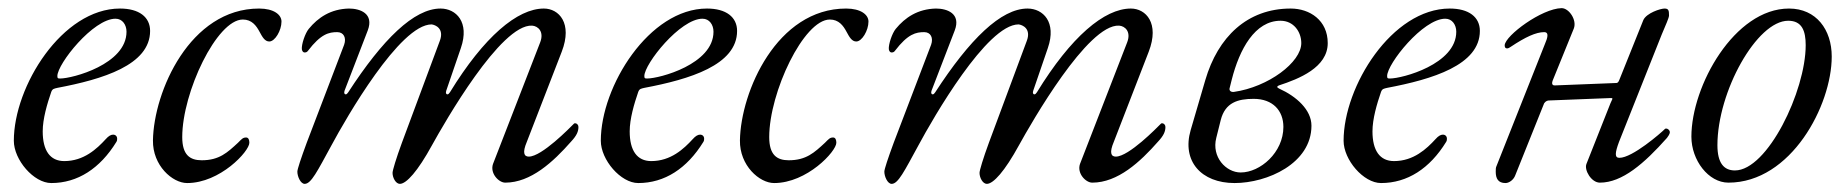

<svg xmlns="http://www.w3.org/2000/svg" viewBox="-20 -435 4541 472"><path d="M106 15C171 15 226 -21 266 -86C268 -89 268 -92 268 -94C268 -100 264 -104 258 -104C253 -104 247 -101 240 -93C218 -69 186 -39 138 -39C103 -39 85 -65 85 -112C85 -143 96 -180 106 -209C109 -217 113 -217 121 -219C232 -240 349 -275 349 -359C349 -393 322 -414 275 -414C133 -414 14 -223 14 -89C14 -42 63 15 106 15ZM128 -242C123 -242 121 -242 121 -248C121 -278 209 -389 264 -389C281 -389 291 -374 291 -357C291 -277 158 -242 128 -242Z M440 15C521 15 593 -63 593 -84C593 -91 591 -97 585 -97C577 -97 574 -93 565 -84C539 -60 519 -41 476 -41C447 -41 428 -54 428 -98C428 -208 513 -387 577 -387C599 -387 610 -372 618 -357C625 -344 631 -333 642 -333C656 -333 672 -360 672 -382C672 -399 653 -414 617 -414C447 -414 358 -210 356 -90C355 -28 404 15 440 15Z M729 17C745 17 760 -14 795 -78C831 -145 963 -375 1041 -375C1050 -374 1073 -365 1061 -334L968 -84C954 -46 945 -16 945 -10C945 2 953 17 963 17C979 17 1007 -14 1042 -78C1073 -134 1211 -376 1288 -372C1303 -371 1318 -357 1308 -331L1192 -32C1184 -9 1206 14 1222 14C1285 14 1340 -37 1384 -87C1398 -102 1402 -112 1402 -123C1402 -128 1398 -132 1394 -132C1393 -132 1392 -132 1391 -131C1381 -121 1312 -50 1280 -50C1268 -50 1264 -60 1275 -86L1361 -308C1388 -378 1354 -414 1317 -414C1252 -414 1170 -345 1086 -208C1084 -205 1082 -203 1080 -203C1077 -203 1075 -206 1077 -212L1113 -317C1135 -381 1101 -414 1063 -414C998 -414 921 -339 836 -208C834 -205 832 -203 830 -203C827 -203 825 -206 827 -212L884 -360C900 -402 865 -414 838 -414C793 -413 762 -392 739 -364C730 -353 721 -326 722 -314C723 -308 726 -306 729 -306C732 -306 735 -307 737 -310C769 -352 789 -356 809 -356C825 -356 832 -342 826 -325L734 -84C720 -46 711 -19 711 -13C711 -1 719 17 729 17Z M1549 15C1614 15 1669 -21 1709 -86C1711 -89 1711 -92 1711 -94C1711 -100 1707 -104 1701 -104C1696 -104 1690 -101 1683 -93C1661 -69 1629 -39 1581 -39C1546 -39 1528 -65 1528 -112C1528 -143 1539 -180 1549 -209C1552 -217 1556 -217 1564 -219C1675 -240 1792 -275 1792 -359C1792 -393 1765 -414 1718 -414C1576 -414 1457 -223 1457 -89C1457 -42 1506 15 1549 15ZM1571 -242C1566 -242 1564 -242 1564 -248C1564 -278 1652 -389 1707 -389C1724 -389 1734 -374 1734 -357C1734 -277 1601 -242 1571 -242Z M1883 15C1964 15 2036 -63 2036 -84C2036 -91 2034 -97 2028 -97C2020 -97 2017 -93 2008 -84C1982 -60 1962 -41 1919 -41C1890 -41 1871 -54 1871 -98C1871 -208 1956 -387 2020 -387C2042 -387 2053 -372 2061 -357C2068 -344 2074 -333 2085 -333C2099 -333 2115 -360 2115 -382C2115 -399 2096 -414 2060 -414C1890 -414 1801 -210 1799 -90C1798 -28 1847 15 1883 15Z M2172 17C2188 17 2203 -14 2238 -78C2274 -145 2406 -375 2484 -375C2493 -374 2516 -365 2504 -334L2411 -84C2397 -46 2388 -16 2388 -10C2388 2 2396 17 2406 17C2422 17 2450 -14 2485 -78C2516 -134 2654 -376 2731 -372C2746 -371 2761 -357 2751 -331L2635 -32C2627 -9 2649 14 2665 14C2728 14 2783 -37 2827 -87C2841 -102 2845 -112 2845 -123C2845 -128 2841 -132 2837 -132C2836 -132 2835 -132 2834 -131C2824 -121 2755 -50 2723 -50C2711 -50 2707 -60 2718 -86L2804 -308C2831 -378 2797 -414 2760 -414C2695 -414 2613 -345 2529 -208C2527 -205 2525 -203 2523 -203C2520 -203 2518 -206 2520 -212L2556 -317C2578 -381 2544 -414 2506 -414C2441 -414 2364 -339 2279 -208C2277 -205 2275 -203 2273 -203C2270 -203 2268 -206 2270 -212L2327 -360C2343 -402 2308 -414 2281 -414C2236 -413 2205 -392 2182 -364C2173 -353 2164 -326 2165 -314C2166 -308 2169 -306 2172 -306C2175 -306 2178 -307 2180 -310C2212 -352 2232 -356 2252 -356C2268 -356 2275 -342 2269 -325L2177 -84C2163 -46 2154 -19 2154 -13C2154 -1 2162 17 2172 17Z M3015 15C3095 15 3204 -33 3204 -126C3204 -165 3167 -198 3125 -217C3118 -220 3119 -223 3124 -225C3173 -241 3244 -269 3244 -329C3244 -385 3200 -414 3153 -414C3046 -414 2974 -344 2943 -238L2907 -115C2885 -39 2933 15 3015 15ZM3013 -209C3012 -209 3012 -209 3011 -209C3005 -209 3001 -213 3003 -219L3008 -239C3027 -314 3065 -384 3128 -384C3160 -384 3179 -357 3179 -329C3179 -282 3098 -221 3013 -209ZM3030 -11C2994 -11 2958 -49 2970 -96L2981 -140C2992 -183 3023 -192 3062 -192C3109 -192 3135 -163 3135 -123C3135 -60 3078 -11 3030 -11Z M3375 15C3440 15 3495 -21 3535 -86C3537 -89 3537 -92 3537 -94C3537 -100 3533 -104 3527 -104C3522 -104 3516 -101 3509 -93C3487 -69 3455 -39 3407 -39C3372 -39 3354 -65 3354 -112C3354 -143 3365 -180 3375 -209C3378 -217 3382 -217 3390 -219C3501 -240 3618 -275 3618 -359C3618 -393 3591 -414 3544 -414C3402 -414 3283 -223 3283 -89C3283 -42 3332 15 3375 15ZM3397 -242C3392 -242 3390 -242 3390 -248C3390 -278 3478 -389 3533 -389C3550 -389 3560 -374 3560 -357C3560 -277 3427 -242 3397 -242Z M3681 15C3690 15 3701 7 3705 -4L3776 -181C3780 -187 3785 -188 3788 -188L3940 -194C3947 -194 3943 -191 3939 -181L3880 -32C3874 -17 3892 14 3913 14C3968 14 4022 -33 4078 -96C4080 -99 4085 -105 4085 -110C4085 -115 4080 -119 4076 -119C4075 -119 4074 -119 4073 -118C4063 -108 3993 -47 3961 -47C3949 -47 3950 -59 3960 -86L4065 -350C4075 -374 4083 -391 4083 -397C4083 -409 4082 -414 4072 -414C4062 -414 4028 -403 4020 -386L3961 -239C3959 -233 3956 -231 3954 -231L3802 -225C3799 -225 3793 -226 3797 -237L3849 -365C3857 -386 3837 -415 3819 -415C3770 -414 3681 -348 3679 -324C3679 -318 3681 -316 3685 -316C3688 -316 3691 -318 3694 -320C3730 -344 3756 -356 3776 -356C3789 -356 3784 -341 3778 -327L3659 -27C3657 -23 3657 -19 3657 -13C3657 4 3663 15 3681 15Z M4229 14C4383 14 4483 -176 4483 -296C4483 -362 4445 -414 4378 -414C4244 -414 4138 -224 4138 -99C4138 -41 4180 14 4229 14ZM4245 -16C4218 -16 4202 -34 4202 -78C4202 -210 4299 -384 4376 -384C4410 -384 4419 -359 4419 -324C4419 -211 4325 -16 4245 -16Z"/></svg>

Font: EB Garamond
Style: Italic
Weight: 400
Italic angle: -17.2°
Designer: Georg Duffner and Octavio Pardo
Foundry: Georg Duffner
Version: Version 1.000;PS 001.000;hotconv 1.0.88;makeotf.lib2.5.64775